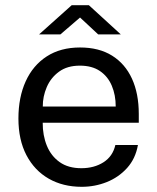

<svg xmlns="http://www.w3.org/2000/svg" viewBox="-20 -710 607 740"><path d="M144.6 -237Q144.4 -187.9 160.7 -148.2Q176.9 -108.6 210.1 -85.1Q243.2 -61.7 293.4 -61.7Q342.9 -61.7 378.7 -84.5Q414.6 -107.3 424.6 -151.1H511.6Q502.3 -98.5 469.8 -62.5Q437.2 -26.5 391.3 -8.2Q345.4 10 295.1 10Q222.8 10 167.8 -21.4Q112.8 -52.9 81.9 -111.9Q51 -170.9 51 -253.3Q51 -334.9 79 -396.5Q107 -458.2 160.2 -492.6Q213.3 -527 288.5 -527Q361.5 -527 411.9 -495.6Q462.3 -464.2 488.6 -406.8Q514.9 -349.3 514.9 -270.8V-237ZM144.9 -299.4H426Q426 -343.8 410.9 -379.6Q395.8 -415.4 365.2 -436.2Q334.6 -457 287.8 -457Q239.2 -457 207.5 -433.7Q175.7 -410.5 160.2 -374.2Q144.6 -337.9 144.9 -299.4ZM358.3 -577.5 288.5 -642.5 212.9 -577.5H130.7L256.3 -689.9H322.6L445.5 -577.5Z"/></svg>

Font: Public Sans Thin
Style: Regular
Weight: 100
Designer: The Public Sans project authors (U.S. Web Design System). Libre Franklin designed by Pablo Impallari and Rodrigo Fuenzal
Version: Version 1.008